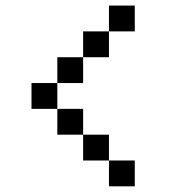

<svg xmlns="http://www.w3.org/2000/svg" viewBox="-20 -656 676 676"><path d="M90.9 -363.6V-272.7H181.8V-363.6ZM181.8 -454.5V-363.6H272.7V-454.5ZM181.8 -272.7V-181.8H272.7V-272.7ZM272.7 -181.8V-90.9H363.6V-181.8ZM272.7 -545.5V-454.5H363.6V-545.5ZM363.6 -636.4V-545.5H454.5V-636.4ZM363.6 -90.9V0H454.5V-90.9Z"/></svg>

Font: Departure Mono
Style: Regular
Weight: 400
Monospace: yes
Designer: Helena Zhang
Version: Version 1.500;Glyphs 3.3.1 (3343)